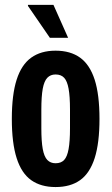

<svg xmlns="http://www.w3.org/2000/svg" viewBox="-20 -744 451 776"><path d="M204.5 12Q145.3 12 106 -15.9Q66.7 -43.9 47.3 -104.9Q27.8 -165.9 27.8 -263.2Q27.8 -361.3 47.3 -422Q66.7 -482.6 106 -510.9Q145.3 -539.2 204.5 -539.2Q264.7 -539.2 303.8 -510.9Q343 -482.6 362.6 -422Q382.1 -361.3 382.1 -263.2Q382.1 -165.9 362.6 -104.9Q343 -43.9 303.8 -15.9Q264.7 12 204.5 12ZM204.5 -84.2Q226.9 -84.2 239.2 -97.4Q251.6 -110.5 257.2 -141.5Q262.9 -172.6 262.9 -225.3V-300.9Q262.9 -354.7 257.2 -385.6Q251.6 -416.5 239.2 -429.7Q226.9 -443 204.5 -443Q184.1 -443 171.3 -429.7Q158.6 -416.5 152.8 -385.6Q147.1 -354.7 147.1 -300.9V-225.3Q147.1 -172.6 152.8 -141.5Q158.6 -110.5 171.3 -97.4Q184.1 -84.2 204.5 -84.2ZM255.3 -591.2H181.6L92.9 -720.2L93.1 -724.2H196.1Z"/></svg>

Font: Archivo SemiBold ExtraCondensed
Style: Regular
Weight: 600
Width: 2
Version: Version 2.001